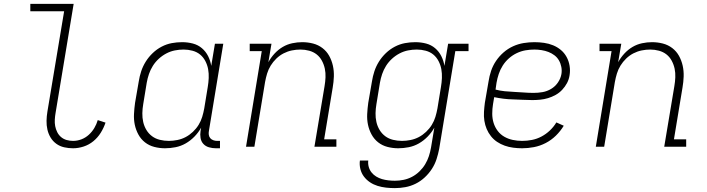

<svg xmlns="http://www.w3.org/2000/svg" viewBox="-20 -755 3640 988"><path d="M356 8Q333 8 310.5 3Q288 -2 270 -15Q252 -28 240.5 -47Q229 -66 224 -88Q219 -110 219.5 -133.5Q220 -157 224 -181L310 -697H136V-735H359L266 -174Q263 -157 262 -139.5Q261 -122 264 -106Q267 -90 274.5 -75Q282 -60 294.5 -49.5Q307 -39 323 -34.5Q339 -30 356 -30Q378 -30 399 -38Q420 -46 437 -61.5Q454 -77 465.5 -96.5Q477 -116 483 -137L523 -124Q514 -97 498.5 -72Q483 -47 460.5 -28.5Q438 -10 410.5 -1Q383 8 356 8Z M829 8Q801 8 774 1Q747 -6 726 -22.5Q705 -39 692 -63Q679 -87 673.5 -113.5Q668 -140 669.5 -168.5Q671 -197 675 -226L694 -336Q698 -362 706.5 -388Q715 -414 730 -438Q745 -462 766 -482Q787 -502 812 -515Q837 -528 863.5 -533Q890 -538 917 -538Q946 -538 972.5 -531Q999 -524 1019 -507Q1039 -490 1051 -466Q1063 -442 1067 -416L1086 -530H1129L1055 -81Q1053 -71 1054.5 -61Q1056 -51 1062 -44Q1068 -37 1077.5 -33.5Q1087 -30 1097 -30H1112V8H1091Q1073 8 1055.5 3Q1038 -2 1026.5 -14.5Q1015 -27 1012 -45Q1009 -63 1012 -81L1015 -98Q1001 -73 980.5 -52Q960 -31 935.5 -17Q911 -3 883.5 2.5Q856 8 829 8Q829 8 829 8Q829 8 829 8ZM849 -30Q870 -30 892.5 -34.5Q915 -39 935 -49.5Q955 -60 972.5 -76.5Q990 -93 1002 -112.5Q1014 -132 1020.5 -153.5Q1027 -175 1031 -197L1049 -307Q1053 -330 1054 -353.5Q1055 -377 1051 -399Q1047 -421 1036.5 -441Q1026 -461 1009.5 -474.5Q993 -488 970.5 -494Q948 -500 925 -500Q902 -500 879.5 -495.5Q857 -491 836 -480Q815 -469 797 -452.5Q779 -436 766.5 -416Q754 -396 746.5 -374Q739 -352 735 -329L717 -219Q713 -196 712.5 -172.5Q712 -149 717 -127Q722 -105 733.5 -86Q745 -67 762.5 -54Q780 -41 802.5 -35.5Q825 -30 849 -30Z M1246 0 1327 -492H1265V-530H1377L1361 -435Q1374 -459 1393 -479.5Q1412 -500 1435 -513.5Q1458 -527 1484 -532.5Q1510 -538 1535 -538Q1564 -538 1591 -531Q1618 -524 1639.5 -507.5Q1661 -491 1674 -467.5Q1687 -444 1693 -417Q1699 -390 1698 -361.5Q1697 -333 1692 -304L1648 -38H1711V0H1598L1650 -311Q1654 -334 1655 -357Q1656 -380 1651.5 -401.5Q1647 -423 1636.5 -442.5Q1626 -462 1609.5 -475Q1593 -488 1571 -494Q1549 -500 1526 -500Q1504 -500 1482 -495.5Q1460 -491 1439.5 -480.5Q1419 -470 1402 -453.5Q1385 -437 1373 -417.5Q1361 -398 1354.5 -376.5Q1348 -355 1344 -333L1289 0Z M2012 213Q1989 213 1966.5 210.5Q1944 208 1923 201.5Q1902 195 1884 183Q1866 171 1853 154Q1840 137 1834.5 115Q1829 93 1832 71H1875Q1873 88 1877.5 104Q1882 120 1892 132.5Q1902 145 1916 153.5Q1930 162 1945.5 166.5Q1961 171 1978 173Q1995 175 2012 175Q2034 175 2056.5 170.5Q2079 166 2100 155Q2121 144 2138.5 127Q2156 110 2168 90Q2180 70 2187 48.5Q2194 27 2198 4L2215 -98Q2201 -73 2180.5 -52Q2160 -31 2135.5 -17Q2111 -3 2083.5 2.5Q2056 8 2029 8Q2029 8 2029 8Q2029 8 2029 8Q2001 8 1974 1Q1947 -6 1926 -22.5Q1905 -39 1892 -63Q1879 -87 1873.5 -113.5Q1868 -140 1869.5 -168.5Q1871 -197 1875 -226L1894 -336Q1898 -362 1906.5 -388Q1915 -414 1930 -438Q1945 -462 1966 -482Q1987 -502 2012 -515Q2037 -528 2063.5 -533Q2090 -538 2117 -538Q2146 -538 2172.5 -531Q2199 -524 2219 -507Q2239 -490 2251 -466Q2263 -442 2267 -416L2286 -530H2391V-492H2323L2240 11Q2235 37 2226.5 63.5Q2218 90 2202.5 114Q2187 138 2165.5 158Q2144 178 2118.5 190.5Q2093 203 2066 208Q2039 213 2012 213ZM2049 -30Q2070 -30 2092.5 -34.5Q2115 -39 2135 -49.5Q2155 -60 2172.5 -76.5Q2190 -93 2202 -112.5Q2214 -132 2220.5 -153.5Q2227 -175 2231 -197L2249 -307Q2253 -330 2254 -353.5Q2255 -377 2251 -399Q2247 -421 2236.5 -441Q2226 -461 2209.5 -474.5Q2193 -488 2170.5 -494Q2148 -500 2125 -500Q2102 -500 2079.5 -495.5Q2057 -491 2036 -480Q2015 -469 1997 -452.5Q1979 -436 1966.5 -416Q1954 -396 1946.5 -374Q1939 -352 1935 -329L1917 -219Q1913 -196 1912.5 -172.5Q1912 -149 1917 -127Q1922 -105 1933.5 -86Q1945 -67 1962.5 -54Q1980 -41 2002.5 -35.5Q2025 -30 2049 -30Z M2667 8Q2644 8 2621 5Q2598 2 2577 -5.5Q2556 -13 2538 -25Q2520 -37 2506.5 -54Q2493 -71 2484.5 -91Q2476 -111 2472.5 -133.5Q2469 -156 2470.5 -179.5Q2472 -203 2475 -226L2494 -336Q2498 -363 2507 -390Q2516 -417 2532.5 -441.5Q2549 -466 2571.5 -485.5Q2594 -505 2620.5 -517Q2647 -529 2675 -533.5Q2703 -538 2730 -538Q2755 -538 2779.5 -534.5Q2804 -531 2826 -522Q2848 -513 2866 -498Q2884 -483 2895.5 -462Q2907 -441 2911 -416.5Q2915 -392 2911 -368Q2908 -347 2898 -328Q2888 -309 2873 -293Q2858 -277 2839 -266.5Q2820 -256 2800 -250Q2780 -244 2759.5 -242Q2739 -240 2719 -240Q2694 -240 2669 -241.5Q2644 -243 2619.5 -243.5Q2595 -244 2571 -247Q2547 -250 2523 -255L2517 -219Q2513 -195 2513 -170Q2513 -145 2520 -122.5Q2527 -100 2541 -81.5Q2555 -63 2575 -51.5Q2595 -40 2618.5 -35Q2642 -30 2667 -30Q2692 -30 2717.5 -35Q2743 -40 2766.5 -52.5Q2790 -65 2809.5 -83.5Q2829 -102 2843 -125L2881 -108Q2864 -80 2840.5 -57Q2817 -34 2788 -19Q2759 -4 2728 2Q2697 8 2667 8ZM2726 -277Q2749 -277 2772 -281Q2795 -285 2816 -297.5Q2837 -310 2851 -330.5Q2865 -351 2869 -374Q2872 -392 2868.5 -410.5Q2865 -429 2856 -444.5Q2847 -460 2833 -470.5Q2819 -481 2802.5 -487.5Q2786 -494 2767 -497Q2748 -500 2730 -500Q2707 -500 2684 -496Q2661 -492 2639 -481.5Q2617 -471 2598.5 -454.5Q2580 -438 2567 -417.5Q2554 -397 2546.5 -374.5Q2539 -352 2535 -329L2530 -294Q2553 -288 2577.5 -285.5Q2602 -283 2627 -282Q2652 -281 2676.5 -279Q2701 -277 2726 -277Z M3046 0 3127 -492H3065V-530H3177L3161 -435Q3174 -459 3193 -479.5Q3212 -500 3235 -513.5Q3258 -527 3284 -532.5Q3310 -538 3335 -538Q3364 -538 3391 -531Q3418 -524 3439.5 -507.5Q3461 -491 3474 -467.5Q3487 -444 3493 -417Q3499 -390 3498 -361.5Q3497 -333 3492 -304L3448 -38H3511V0H3398L3450 -311Q3454 -334 3455 -357Q3456 -380 3451.5 -401.5Q3447 -423 3436.5 -442.5Q3426 -462 3409.5 -475Q3393 -488 3371 -494Q3349 -500 3326 -500Q3304 -500 3282 -495.5Q3260 -491 3239.5 -480.5Q3219 -470 3202 -453.5Q3185 -437 3173 -417.5Q3161 -398 3154.5 -376.5Q3148 -355 3144 -333L3089 0Z"/></svg>

Font: Iosevka Slab XLtEx
Style: Italic
Weight: 200
Width: 7
Italic angle: -9°
Monospace: yes
Designer: Belleve Invis
Foundry: Belleve Invis
Version: Version 11.1.0; ttfautohint (v1.8.3)